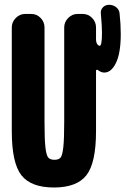

<svg xmlns="http://www.w3.org/2000/svg" viewBox="-20 -790 540 819"><path d="M490.2 -731.4Q495.1 -686.5 495.1 -644.5Q495.1 -564.5 475.1 -522.5Q455.1 -480.5 424.8 -480.5Q411.1 -480.5 397.5 -491.2Q396.5 -493.2 393.1 -492.2Q389.6 -491.2 389.6 -489.3V-230.5Q389.6 -94.7 348.6 -42.5Q307.6 9.8 210 9.8Q112.3 9.8 71.3 -42.5Q30.3 -94.7 30.3 -230.5V-672.9Q30.3 -696.3 47.4 -713.4Q64.5 -730.5 86.9 -730.5H113.3Q136.7 -730.5 153.3 -713.4Q169.9 -696.3 169.9 -672.9V-269.5Q169.9 -195.3 173.8 -161.1Q177.7 -127 186 -117.7Q194.3 -108.4 212.4 -108.4Q230.5 -108.4 238.3 -117.7Q246.1 -127 250 -161.6Q253.9 -196.3 253.9 -269.5V-672.9Q253.9 -696.3 271 -713.4Q288.1 -730.5 310.5 -730.5H333Q356.4 -730.5 373 -713.4Q389.6 -696.3 389.6 -672.9V-620.1Q389.6 -611.3 393.6 -603.5Q399.4 -594.7 405.3 -594.7Q415 -594.7 415 -650.4Q415 -678.7 410.2 -731.4Q408.2 -747.1 418.5 -758.3Q428.7 -769.5 445.3 -769.5Q462.9 -769.5 476.1 -758.8Q489.3 -748 490.2 -731.4Z"/></svg>

Font: Rounded Mgen+ 2m bold
Style: Bold
Weight: 700
Designer: [Source Han Sans]
Ryoko NISHIZUKA  (kana & ideographs); Paul D. Hunt (Latin, Greek & Cyrillic); Wenlong ZHANG  (bopomofo
Version: Version 1.059.20150602